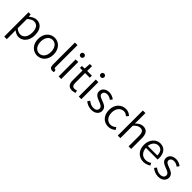

<svg xmlns="http://www.w3.org/2000/svg" viewBox="339 -2437 4309 4309"><g transform="rotate(45 2493.5 -282.5)"><path d="M94 231H176V45L174 -50C224 -10 276 13 326 13C450 13 561 -94 561 -278C561 -445 487 -554 346 -554C282 -554 222 -517 172 -477H169L161 -540H94ZM314 -56C277 -56 227 -71 176 -115V-408C231 -458 280 -485 327 -485C435 -485 477 -401 477 -277C477 -141 408 -56 314 -56Z M916 13C1048 13 1164 -91 1164 -269C1164 -450 1048 -554 916 -554C784 -554 668 -450 668 -269C668 -91 784 13 916 13ZM916 -55C819 -55 752 -141 752 -269C752 -398 819 -485 916 -485C1014 -485 1081 -398 1081 -269C1081 -141 1014 -55 916 -55Z M1400 13C1423 13 1436 10 1449 6L1437 -57C1426 -55 1422 -55 1418 -55C1404 -55 1393 -66 1393 -93V-796H1311V-99C1311 -27 1338 13 1400 13Z M1590 0H1672V-540H1590ZM1632 -656C1664 -656 1688 -678 1688 -713C1688 -746 1664 -768 1632 -768C1598 -768 1576 -746 1576 -713C1576 -678 1598 -656 1632 -656Z M2024 13C2054 13 2090 3 2121 -7L2104 -69C2086 -61 2061 -54 2041 -54C1976 -54 1956 -94 1956 -160V-474H2105V-540H1956V-693H1888L1878 -540L1793 -535V-474H1875V-163C1875 -57 1911 13 2024 13Z M2229 0H2311V-540H2229ZM2271 -656C2303 -656 2327 -678 2327 -713C2327 -746 2303 -768 2271 -768C2237 -768 2215 -746 2215 -713C2215 -678 2237 -656 2271 -656Z M2637 13C2762 13 2830 -59 2830 -145C2830 -248 2743 -279 2663 -310C2601 -333 2545 -353 2545 -407C2545 -451 2578 -489 2650 -489C2700 -489 2738 -468 2774 -441L2814 -494C2773 -527 2714 -554 2650 -554C2533 -554 2466 -487 2466 -403C2466 -311 2550 -276 2626 -247C2686 -225 2752 -199 2752 -141C2752 -91 2715 -51 2640 -51C2572 -51 2524 -78 2477 -116L2437 -61C2487 -19 2560 13 2637 13Z M3171 13C3236 13 3298 -14 3345 -56L3309 -111C3275 -80 3229 -55 3178 -55C3074 -55 3004 -141 3004 -269C3004 -398 3079 -485 3180 -485C3225 -485 3260 -465 3292 -436L3335 -489C3297 -524 3248 -554 3177 -554C3040 -554 2920 -450 2920 -269C2920 -91 3029 13 3171 13Z M3467 0H3549V-396C3605 -453 3646 -483 3703 -483C3778 -483 3810 -437 3810 -333V0H3892V-343C3892 -481 3840 -554 3727 -554C3653 -554 3597 -513 3546 -462L3549 -575V-796H3467Z M4285 13C4359 13 4414 -12 4460 -41L4431 -97C4390 -69 4348 -53 4294 -53C4186 -53 4114 -132 4109 -252H4478C4481 -266 4482 -283 4482 -301C4482 -457 4404 -554 4269 -554C4145 -554 4028 -445 4028 -269C4028 -92 4142 13 4285 13ZM4108 -312C4119 -423 4190 -488 4270 -488C4358 -488 4410 -427 4410 -312Z M4757 13C4882 13 4950 -59 4950 -145C4950 -248 4863 -279 4783 -310C4721 -333 4665 -353 4665 -407C4665 -451 4698 -489 4770 -489C4820 -489 4858 -468 4894 -441L4934 -494C4893 -527 4834 -554 4770 -554C4653 -554 4586 -487 4586 -403C4586 -311 4670 -276 4746 -247C4806 -225 4872 -199 4872 -141C4872 -91 4835 -51 4760 -51C4692 -51 4644 -78 4597 -116L4557 -61C4607 -19 4680 13 4757 13Z"/></g></svg>

Font: Noto Sans KR DemiLight
Style: Regular
Weight: 350
Designer: Ryoko NISHIZUKA 西塚涼子 (kana, bopomofo & ideographs); Paul D. Hunt (Latin, Greek & Cyrillic); Sandoll Communications 산돌커뮤니
Foundry: Adobe
Version: Version 2.004;hotconv 1.0.118;makeotfexe 2.5.65603